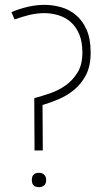

<svg xmlns="http://www.w3.org/2000/svg" viewBox="-20 -772 425 790"><path d="M122 -173 121 -368Q150 -376 184.5 -387.5Q219 -399 249 -420Q279 -441 299 -473.5Q319 -506 319 -556Q319 -602 305 -633.5Q291 -665 268.5 -683.5Q246 -702 218 -710Q190 -718 163 -718Q132 -718 101 -710.5Q70 -703 40 -692L27 -722Q57 -735 92.5 -743.5Q128 -752 164 -752Q197 -752 231 -742.5Q265 -733 292 -710.5Q319 -688 336 -650.5Q353 -613 353 -556Q353 -500 333.5 -463Q314 -426 284.5 -402Q255 -378 220.5 -363.5Q186 -349 155 -340L156 -173V-153H122ZM140 -2Q111 -2 111 -31Q111 -61 140 -61Q154 -61 162 -53Q170 -45 170 -31Q170 -17 162 -9.5Q154 -2 140 -2Z"/></svg>

Font: Encode Sans Compressed
Style: Thin
Weight: 100
Designer: Pablo Impallari, Andres Torresi
Foundry: Pablo Impallari, Andres Torresi
Version: Version 1.000; ttfautohint (v1.00) -l 8 -r 50 -G 200 -x 14 -